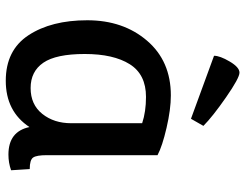

<svg xmlns="http://www.w3.org/2000/svg" viewBox="-110 -708 830 649"><g transform="rotate(90 304.5 -383.0)"><path d="M381 -614 168 -692Q168 -712 187.5 -745Q207 -778 225 -778Q243 -778 308.5 -732.5Q374 -687 405 -656ZM504 -501V-127Q504 -92 512 -80.5Q520 -69 551 -69L555 -6Q530 3 502 3Q424 3 409 -68Q356 12 252.5 12Q149 12 98.5 -65Q48 -142 48 -263.5Q48 -385 117 -465.5Q186 -546 302 -546Q349 -546 411.5 -531.5Q474 -517 504 -501ZM396 -209V-449Q357 -462 307 -462Q231 -462 196.5 -407Q162 -352 162 -255Q162 -158 191.5 -115Q221 -72 277 -72Q333 -72 364.5 -111.5Q396 -151 396 -209Z"/></g></svg>

Font: Convergence
Style: Regular
Weight: 400
Designer: Nicolas Silva and John Vargas
Foundry: Nicolas Silva and Jonh Vargas
Version: Version 1.002